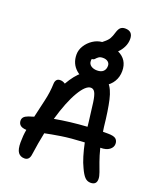

<svg xmlns="http://www.w3.org/2000/svg" viewBox="-187 -1183 1114 1313"><g transform="rotate(20 370.0 -526.5)"><path d="M631 10Q606 10 588.5 -8Q571 -26 552 -68Q537 -98 523.5 -142.5Q510 -187 500 -236Q398 -231 331.5 -220.5Q265 -210 218 -200Q210 -162 203 -121.5Q196 -81 190 -38Q185 8 149 8Q119 8 103 -13.5Q87 -35 87 -87Q87 -111 89 -134.5Q91 -158 95 -180Q64 -181 50 -193.5Q36 -206 36 -227Q36 -242 45.5 -252.5Q55 -263 77 -271Q95 -277 115 -283Q129 -347 144.5 -411.5Q160 -476 162 -542Q163 -559 171.5 -569Q180 -579 197 -579Q217 -579 234 -567Q274 -637 319 -673.5Q364 -710 415 -710Q477 -710 509.5 -676Q542 -642 558.5 -569Q575 -496 587 -381Q589 -363 592 -347Q609 -347 627 -347Q671 -347 686 -334Q701 -321 701 -298Q701 -273 678 -255.5Q655 -238 613 -238H612Q626 -183 640 -144.5Q654 -106 664 -79Q674 -52 674 -32Q674 10 631 10ZM412 -602Q375 -602 330 -526Q285 -450 246 -315Q355 -335 481 -343Q479 -362 477 -380Q467 -466 460 -514.5Q453 -563 442 -582.5Q431 -602 412 -602ZM417 -633Q336 -633 288.5 -674Q241 -715 241 -782Q241 -816 260.5 -847Q280 -878 311 -898.5Q342 -919 377 -922Q381 -925 388 -931Q412 -950 422 -967.5Q432 -985 440 -1013Q449 -1043 462 -1053Q475 -1063 494 -1063Q550 -1063 550 -1006Q550 -976 536.5 -948Q523 -920 501 -899Q574 -865 574 -782Q574 -739 553.5 -705Q533 -671 497 -652Q461 -633 417 -633ZM348 -774Q348 -752 365.5 -739.5Q383 -727 410 -727Q439 -727 454.5 -741.5Q470 -756 470 -782Q470 -800 456.5 -811Q443 -822 420 -822Q400 -822 389 -814Q378 -806 371 -797.5Q364 -789 354 -789H350Q348 -782 348 -774Z"/></g></svg>

Font: Shantell Sans Normal
Style: Regular
Weight: 500
Designer: Stephen Nixon, Anya Danilova, Shantell Martin
Foundry: Arrow Type
Version: Version 1.009;[a7da0bfa3]